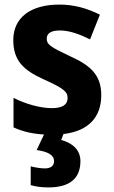

<svg xmlns="http://www.w3.org/2000/svg" viewBox="-20 -578 496 838"><path d="M331 125C331 74 293 45 247 33L257 7C366 -6 422 -66 422 -163C422 -255 369 -295 285 -333C200 -373 184 -384 184 -409C184 -433 203 -445 241 -445C283 -445 327 -429 373 -406L416 -514C357 -543 302 -558 239 -558C116 -558 38 -503 38 -403C38 -315 81 -272 170 -232C262 -191 275 -176 275 -150C275 -122 254 -106 206 -106C157 -106 91 -124 39 -151V-22C81 -3 122 6 172 9L140 77C193 84 216 101 216 125C216 147 200 157 176 157C158 157 133 153 114 148V230C134 236 160 240 191 240C289 240 331 197 331 125Z"/></svg>

Font: Noto Sans Armenian SemiCondensed Medium
Style: Regular
Weight: 500
Width: 4
Designer: Monotype Design Team
Foundry: Monotype Imaging Inc.
Version: Version 2.008